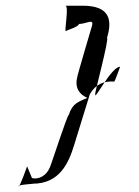

<svg xmlns="http://www.w3.org/2000/svg" viewBox="-20 -619 486 673"><path d="M401 -385C369 -385 308 -258 314 -290C310 -287 364 -486 355 -486C374 -548 366 -599 270 -599H209C223 -599 204 -505 211 -510C218 -515 254 -524 257 -535C283 -535 311 -557 302 -527C302 -527 248 -345 251 -349C241 -310 259 -288 286 -276C256 -262 234 -258 221 -216C216 -218 155 -27 154 -31C144 -5 116 12 92 5L75 -36C79 -48 49 40 45 34C41 28 107 25 94 25C190 25 221 -49 240 -111L295 -289C315 -324 345 -336 380 -333C382 -330 404 -394 401 -385Z"/></svg>

Font: Drag You Down
Style: Regular
Weight: 400
Designer: Robert Jablonski
Foundry: Cannot Into Space Fonts
Version: Version 0.97